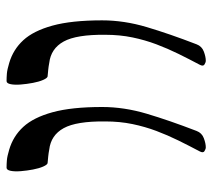

<svg xmlns="http://www.w3.org/2000/svg" viewBox="-51 -593 647 585"><g transform="rotate(-90 272.5 -300.5)"><path d="M380 3Q375 3 368.5 -1Q362 -5 368 -16Q385 -48 401 -80.5Q417 -113 430 -147.5Q443 -182 451 -220.5Q459 -259 459 -303Q460 -391 438.5 -430Q417 -469 373 -474Q363 -476 353 -477Q343 -478 332 -479Q327 -480 321.5 -492.5Q316 -505 312.5 -523.5Q309 -542 307.5 -560.5Q306 -579 308.5 -591.5Q311 -604 318 -604Q329 -604 341 -603Q353 -602 373 -596Q414 -584 442.5 -553Q471 -522 487 -464Q503 -406 503 -313Q503 -246 482.5 -177Q462 -108 430 -25Q424 -9 408 -3Q392 3 380 3ZM116 3Q111 3 104.5 -1Q98 -5 104 -16Q121 -48 137 -80.5Q153 -113 166 -147.5Q179 -182 187 -220.5Q195 -259 195 -303Q196 -391 174.5 -430Q153 -469 109 -474Q99 -476 89 -477Q79 -478 68 -479Q63 -480 57.5 -492.5Q52 -505 48.5 -523.5Q45 -542 43.5 -560.5Q42 -579 44.5 -591.5Q47 -604 54 -604Q65 -604 77 -603Q89 -602 109 -596Q150 -584 178.5 -553Q207 -522 223 -464Q239 -406 239 -313Q239 -246 218.5 -177Q198 -108 166 -25Q160 -9 144 -3Q128 3 116 3Z"/></g></svg>

Font: Noto Rashi Hebrew
Style: Regular
Weight: 400
Version: Version 1.006